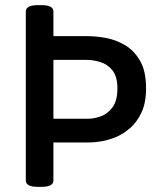

<svg xmlns="http://www.w3.org/2000/svg" viewBox="-20 -722 610 744"><path d="M126 2Q80 2 80 -23V-677Q80 -702 126 -702H142Q187 -702 187 -677V-582H318Q351 -582 390 -575Q429 -568 464.5 -547Q500 -526 523 -486Q546 -446 546 -380Q546 -324 528.5 -286.5Q511 -249 484 -225.5Q457 -202 427 -190Q397 -178 370.5 -174Q344 -170 328 -170H187V-23Q187 2 142 2ZM187 -262H324Q344 -262 370 -271Q396 -280 415.5 -305.5Q435 -331 435 -380Q435 -425 416 -449Q397 -473 369 -481.5Q341 -490 314 -490H187Z"/></svg>

Font: Asap Medium
Style: Regular
Weight: 500
Designer: Pablo Cosgaya
Foundry: Omnibus-Type
Version: Version 3.001; ttfautohint (v1.8.3)